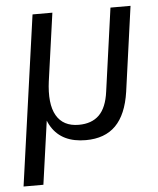

<svg xmlns="http://www.w3.org/2000/svg" viewBox="-52 -585 667 810"><g transform="rotate(-5 281.5 -180.0)"><path d="M531 -540 481 -180Q467 -85 421 -38.5Q375 8 294 8Q194 8 150.5 -61Q107 -130 126 -262L134 -323L160 -255Q147 -158 175.5 -108.5Q204 -59 270 -59Q325 -59 356.5 -90Q388 -121 397 -188L446 -540ZM200 -540 149 -176 99 180H15L116 -540Z"/></g></svg>

Font: Pathway Extreme SemiCondensed
Style: Italic
Weight: 400
Width: 4
Italic angle: -8°
Version: Version 1.001;gftools[0.9.26]